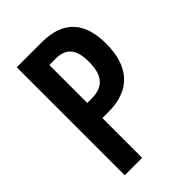

<svg xmlns="http://www.w3.org/2000/svg" viewBox="-211 -806 898 898"><g transform="rotate(-45 238.0 -357.0)"><path d="M236 -714H71V0H186V-263H228C375 -263 445 -351 445 -495C445 -638 379 -714 236 -714ZM226 -614C295 -614 328 -580 328 -494C328 -402 291 -363 215 -363H186V-614Z"/></g></svg>

Font: Noto Sans Gujarati ExtraCondensed SemiBold
Style: Regular
Weight: 600
Width: 2
Designer: Jelle Bosma - Monotype Design Team, Universal Thirst
Foundry: Monotype Imaging Inc.
Version: Version 2.106